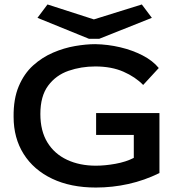

<svg xmlns="http://www.w3.org/2000/svg" viewBox="-20 -830 790 861"><path d="M410 11Q297 11 214 -28.5Q131 -68 86 -139.5Q41 -211 41 -306Q40 -386 64 -443Q88 -500 128.5 -536.5Q169 -573 218 -594Q267 -615 316.5 -623.5Q366 -632 407 -632Q464 -631 519 -618Q574 -605 619.5 -581.5Q665 -558 692 -525L622 -449Q587 -485 533.5 -508.5Q480 -532 407 -532Q344 -532 287.5 -512.5Q231 -493 196 -446Q161 -399 161 -319Q161 -243 192.5 -191.5Q224 -140 280.5 -113.5Q337 -87 410 -87Q451 -87 498 -95.5Q545 -104 580 -122V-225H411V-323H695V-54Q628 -21 556 -5Q484 11 410 11ZM616 -810 661 -750 425 -656H379L148 -750L193 -810L401 -743Z"/></svg>

Font: Inconsolata ExtraExpanded
Style: Bold
Weight: 700
Width: 8
Monospace: yes
Designer: Raph Levien, Cyreal, Brenton Simpson
Foundry: Raph Levien, Cyreal, Google
Version: Version 3.100; ttfautohint (v1.8.4.7-5d5b)